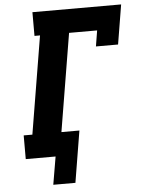

<svg xmlns="http://www.w3.org/2000/svg" viewBox="-59 -781 717 968"><g transform="rotate(-5 300.0 -297.0)"><path d="M283 141H171L195 0H44V-120H88L170 -615H142V-735H591L558 -535H446L459 -615H317L235 -120H326Z"/></g></svg>

Font: Iosevka Etoile Heavy Oblique
Style: Regular
Weight: 900
Italic angle: -9°
Designer: Belleve Invis
Foundry: Belleve Invis
Version: Version 15.5.2; ttfautohint (v1.8.4)